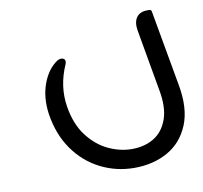

<svg xmlns="http://www.w3.org/2000/svg" viewBox="-68 -431 761 718"><g transform="rotate(-10 312.5 -72.0)"><path d="M387 214Q318 214 258 183.5Q198 153 158 96Q118 39 106 -40Q97 -103 116 -155Q135 -207 173 -232Q181 -236 187 -236Q192 -236 197 -233Q202 -230 202 -222Q202 -220 201.5 -218Q201 -216 200 -213Q165 -134 178 -55Q189 13 222.5 57Q256 101 300.5 122Q345 143 390 143Q438 143 473.5 121.5Q509 100 525 55Q541 10 528 -58L487 -291Q482 -323 495 -340.5Q508 -358 536 -358H543Q551 -358 552 -350L603 -64Q620 28 594.5 90Q569 152 514 183Q459 214 387 214Z"/></g></svg>

Font: Zain
Style: Italic
Weight: 400
Italic angle: -10°
Designer: Zain,Boutros
Foundry: Mobile Telecommunications Company (Zain), 2024
Version: Version 1.51; ttfautohint (v1.8.4)